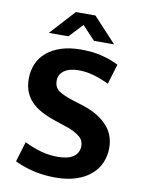

<svg xmlns="http://www.w3.org/2000/svg" viewBox="-91 -884 719 959"><g transform="rotate(10 268.0 -405.0)"><path d="M273 -641Q334 -641 381 -629Q428 -617 465 -598L434 -496Q393 -516 355 -526.5Q317 -537 281 -537Q233 -537 206.5 -518Q180 -499 180 -467Q180 -434 203 -417Q226 -400 277 -384L337 -365Q412 -340 454.5 -294Q497 -248 497 -181Q497 -141 482 -106Q467 -71 437 -45Q407 -19 362 -4Q317 11 257 11Q144 11 50 -35L81 -137Q124 -116 165 -104.5Q206 -93 251 -93Q304 -93 331 -112.5Q358 -132 358 -167Q358 -179 353.5 -190.5Q349 -202 337 -212.5Q325 -223 304.5 -233.5Q284 -244 251 -254L198 -272Q163 -284 134 -300Q105 -316 84.5 -337Q64 -358 52.5 -386.5Q41 -415 41 -453Q41 -494 56 -528.5Q71 -563 100.5 -588Q130 -613 173.5 -627Q217 -641 273 -641ZM215 -821H314L431 -695H329L264 -764L199 -695H100Z"/></g></svg>

Font: Mukta Vaani
Style: Bold
Weight: 700
Designer: Noopur Datye, Girish Dalvi, Yashodeep Gholap, Pallavi Karambelkar
Foundry: Ek Type
Version: Version 2.538;PS 1.000;hotconv 16.6.51;makeotf.lib2.5.65220;